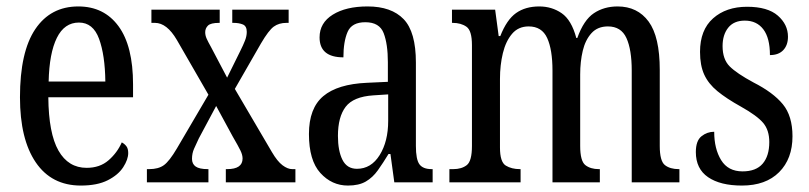

<svg xmlns="http://www.w3.org/2000/svg" viewBox="-20 -566 2511 596"><path d="M231 10Q140 10 91 -62Q42 -134 42 -264Q42 -405 89.5 -475.5Q137 -546 223 -546Q303 -546 348 -484.5Q393 -423 393 -304V-264H130Q131 -152 161.5 -98.5Q192 -45 249 -45Q290 -45 317 -68.5Q344 -92 358 -124Q366 -120 372 -112.5Q378 -105 378 -91Q378 -71 362.5 -47Q347 -23 314.5 -6.5Q282 10 231 10ZM307 -313Q306 -395 287.5 -445.5Q269 -496 225 -496Q180 -496 156.5 -448.5Q133 -401 131 -313Z M436 0V-41H443Q472 -41 489 -53.5Q506 -66 529 -105L627 -272L529 -442Q498 -495 461 -495H450V-536H662V-495H660Q634 -495 625.5 -486.5Q617 -478 617 -466Q617 -456 621.5 -446Q626 -436 635 -420L685 -325L726 -408Q735 -426 740.5 -440Q746 -454 746 -467Q746 -485 734 -490Q722 -495 705 -495H701V-536H876V-495H869Q846 -495 830 -483.5Q814 -472 790 -431L709 -290L824 -94Q841 -65 857 -53Q873 -41 887 -41H897V0H681V-41H685Q733 -41 733 -74Q733 -85 726.5 -98.5Q720 -112 702 -143L651 -237L597 -136Q589 -119 582.5 -104.5Q576 -90 576 -73Q576 -57 587.5 -49Q599 -41 625 -41H627V0Z M1060 10Q1010 10 974.5 -29Q939 -68 939 -150Q939 -230 983.5 -267.5Q1028 -305 1119 -309L1184 -312V-373Q1184 -429 1171 -463Q1158 -497 1114 -497Q1072 -497 1059 -467Q1046 -437 1046 -388Q972 -388 972 -450Q972 -495 1013 -520.5Q1054 -546 1121 -546Q1195 -546 1233 -506.5Q1271 -467 1271 -372V-113Q1271 -71 1282 -56Q1293 -41 1320 -41H1323V0H1204L1192 -88H1186Q1169 -60 1153 -37.5Q1137 -15 1115.5 -2.5Q1094 10 1060 10ZM1088 -42Q1132 -42 1158.5 -84.5Q1185 -127 1185 -191V-273L1139 -270Q1077 -266 1053 -234.5Q1029 -203 1029 -144Q1029 -98 1043 -70Q1057 -42 1088 -42Z M1375 0V-41H1387Q1413 -41 1429 -53.5Q1445 -66 1445 -113V-426Q1445 -471 1428 -483Q1411 -495 1385 -495H1383V-536H1517L1528 -454H1533Q1553 -505 1582 -525.5Q1611 -546 1654 -546Q1693 -546 1723.5 -525Q1754 -504 1769 -448H1772Q1792 -504 1823.5 -525Q1855 -546 1897 -546Q1959 -546 1993.5 -499Q2028 -452 2028 -349V-113Q2028 -66 2044 -53.5Q2060 -41 2087 -41H2089V0H1941V-347Q1941 -412 1924.5 -448Q1908 -484 1867 -484Q1835 -484 1816 -463Q1797 -442 1789 -408.5Q1781 -375 1781 -335V-113Q1781 -66 1797 -53.5Q1813 -41 1839 -41H1842V0H1695V-347Q1695 -412 1678.5 -448Q1662 -484 1621 -484Q1589 -484 1569.5 -461Q1550 -438 1541 -401Q1532 -364 1532 -321V-108Q1532 -63 1550 -52Q1568 -41 1594 -41H1596V0Z M2283 10Q2216 10 2178 -16Q2140 -42 2140 -94Q2140 -129 2157.5 -143Q2175 -157 2197 -157Q2197 -104 2218.5 -69Q2240 -34 2285 -34Q2327 -34 2347.5 -58Q2368 -82 2368 -125Q2368 -162 2349 -184.5Q2330 -207 2280 -235Q2235 -260 2207 -283Q2179 -306 2166 -334.5Q2153 -363 2153 -405Q2153 -473 2193.5 -509Q2234 -545 2299 -545Q2363 -545 2394.5 -517.5Q2426 -490 2426 -452Q2426 -426 2411.5 -410.5Q2397 -395 2370 -395Q2370 -448 2349.5 -475Q2329 -502 2292 -502Q2258 -502 2240.5 -480Q2223 -458 2223 -423Q2223 -382 2245 -360Q2267 -338 2319 -310Q2380 -279 2410 -242.5Q2440 -206 2440 -143Q2440 -73 2398.5 -31.5Q2357 10 2283 10Z"/></svg>

Font: Noto Serif Lao ExtraCondensed
Style: Regular
Weight: 400
Width: 2
Designer: Monotype Design Team
Foundry: Monotype Imaging Inc.
Version: Version 2.003; ttfautohint (v1.8.4.7-5d5b)